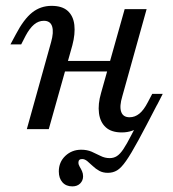

<svg xmlns="http://www.w3.org/2000/svg" viewBox="-20 -446 599 663"><path d="M229.8 197.6Q208.1 197.6 195.6 183.5Q183.1 169.4 183.1 146Q183.1 113.7 205.6 92.3Q228.2 71 260.5 71Q280.6 71 296.4 77.8Q312.1 84.7 327 92.3Q341.9 100 358.9 100Q372.6 100 383.5 93.1Q394.4 86.3 406 69Q417.7 51.6 433.9 19.8Q450 -12.1 476.6 -62.1L521.8 -83.1Q483.1 -8.1 457.7 38.7Q432.3 85.5 415.3 109.7Q398.4 133.9 384.3 142.3Q370.2 150.8 352.4 150.8Q335.5 150.8 323 144Q310.5 137.1 300.4 127.4Q290.3 117.7 281.5 110.5Q272.6 103.2 263.7 103.2Q250.8 103.2 250.8 115.3Q250.8 122.6 255.2 129.8Q259.7 137.1 263.3 145.2Q266.9 153.2 266.9 162.9Q266.9 177.4 256.9 187.5Q246.8 197.6 229.8 197.6ZM72.6 0 156.5 -300.8Q166.1 -334.7 160.1 -354.4Q154 -374.2 131.5 -374.2Q112.9 -374.2 97.6 -361.3Q82.3 -348.4 68.5 -322.6L53.2 -292.7H16.1L34.7 -327.4Q62.1 -379.8 91.1 -402.8Q120.2 -425.8 158.1 -425.8Q194.4 -425.8 213.7 -408.5Q233.1 -391.1 236.7 -360.1Q240.3 -329 229.8 -289.5L148.4 0ZM165.3 -199.2 175.8 -235.5H398.4L387.9 -199.2ZM400.8 11.3Q364.5 11.3 345.2 -6.5Q325.8 -24.2 321.8 -55.2Q317.7 -86.3 329 -125L410.5 -414.5H486.3L402.4 -113.7Q391.9 -79 398.4 -60.1Q404.8 -41.1 427.4 -41.1Q446 -41.1 461.3 -53.6Q476.6 -66.1 490.3 -92.7L505.6 -121.8H541.9L524.2 -87.1Q496.8 -35.5 467.7 -12.1Q438.7 11.3 400.8 11.3Z"/></svg>

Font: Playfair 9pt
Style: Italic
Weight: 400
Italic angle: -15.6°
Designer: Claus Eggers Sørensen
Foundry: Claus Eggers Sørensen
Version: Version 2.001;gftools[0.9.30]